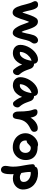

<svg xmlns="http://www.w3.org/2000/svg" viewBox="1594 -2156 823 4052"><g transform="rotate(90 2006.0 -130.5)"><path d="M247 15Q194 15 159 -27.5Q124 -70 97 -165Q82 -222 70 -267.5Q58 -313 46.5 -348.5Q35 -384 20 -411Q1 -445 5 -470Q9 -495 28.5 -508.5Q48 -522 77 -522Q107 -522 126.5 -510Q146 -498 165 -460Q182 -424 192.5 -380.5Q203 -337 212.5 -292.5Q222 -248 235 -208.5Q248 -169 272 -141L217 -140Q232 -164 242.5 -188.5Q253 -213 262 -240Q271 -267 281 -299Q291 -331 306 -370Q333 -442 361.5 -480.5Q390 -519 436 -519Q471 -519 496.5 -501.5Q522 -484 542.5 -451Q563 -418 581 -370Q598 -328 608 -293Q618 -258 627 -230.5Q636 -203 649 -182.5Q662 -162 683 -150L636 -139Q654 -162 665.5 -199Q677 -236 685.5 -277Q694 -318 702.5 -358Q711 -398 723 -428Q733 -455 749 -475.5Q765 -496 785.5 -508.5Q806 -521 828 -521Q849 -521 865 -512Q881 -503 890 -485Q899 -467 899 -440Q899 -424 891.5 -409Q884 -394 873 -379Q855 -354 844.5 -327.5Q834 -301 826.5 -272Q819 -243 812.5 -213Q806 -183 797 -153Q778 -86 758.5 -50Q739 -14 718.5 -0.5Q698 13 676 13Q641 13 612 -7Q583 -27 552 -79Q528 -118 511 -160Q494 -202 480.5 -241Q467 -280 454 -311Q441 -342 425 -359L462 -362Q443 -338 429.5 -305.5Q416 -273 404 -235Q392 -197 378.5 -154.5Q365 -112 345 -69Q333 -41 317.5 -22Q302 -3 284.5 6Q267 15 247 15Z M1101 10Q1049 10 1010 -9.5Q971 -29 949 -64.5Q927 -100 927 -147Q927 -198 944 -251Q961 -304 991 -352Q1021 -400 1060.5 -438Q1100 -476 1145 -498Q1190 -520 1236 -520Q1273 -520 1299 -496Q1325 -472 1325 -428Q1325 -412 1316 -403Q1307 -394 1293 -391Q1229 -381 1180 -341.5Q1131 -302 1103 -247.5Q1075 -193 1075 -134Q1075 -117 1077.5 -102.5Q1080 -88 1088 -66L1020 -168Q1044 -150 1062.5 -143.5Q1081 -137 1106 -137Q1157 -137 1201 -200.5Q1245 -264 1264 -387Q1267 -411 1285 -424.5Q1303 -438 1326 -438Q1365 -438 1392 -417Q1419 -396 1430 -365Q1447 -319 1461.5 -279.5Q1476 -240 1496.5 -203.5Q1517 -167 1552 -128Q1565 -113 1565.5 -90.5Q1566 -68 1557 -45.5Q1548 -23 1530.5 -8Q1513 7 1488 7Q1470 7 1459 0.5Q1448 -6 1440 -16Q1418 -42 1401 -67.5Q1384 -93 1369.5 -121.5Q1355 -150 1342.5 -185.5Q1330 -221 1317 -268L1370 -272Q1351 -192 1321 -138Q1291 -84 1255.5 -51Q1220 -18 1180.5 -4Q1141 10 1101 10Z M1783 10Q1731 10 1692 -9.5Q1653 -29 1631 -64.5Q1609 -100 1609 -147Q1609 -198 1626 -251Q1643 -304 1673 -352Q1703 -400 1742.5 -438Q1782 -476 1827 -498Q1872 -520 1918 -520Q1955 -520 1981 -496Q2007 -472 2007 -428Q2007 -412 1998 -403Q1989 -394 1975 -391Q1911 -381 1862 -341.5Q1813 -302 1785 -247.5Q1757 -193 1757 -134Q1757 -117 1759.5 -102.5Q1762 -88 1770 -66L1702 -168Q1726 -150 1744.5 -143.5Q1763 -137 1788 -137Q1839 -137 1883 -200.5Q1927 -264 1946 -387Q1949 -411 1967 -424.5Q1985 -438 2008 -438Q2047 -438 2074 -417Q2101 -396 2112 -365Q2129 -319 2143.5 -279.5Q2158 -240 2178.5 -203.5Q2199 -167 2234 -128Q2247 -113 2247.5 -90.5Q2248 -68 2239 -45.5Q2230 -23 2212.5 -8Q2195 7 2170 7Q2152 7 2141 0.5Q2130 -6 2122 -16Q2100 -42 2083 -67.5Q2066 -93 2051.5 -121.5Q2037 -150 2024.5 -185.5Q2012 -221 1999 -268L2052 -272Q2026 -166 1982.5 -104Q1939 -42 1887.5 -16Q1836 10 1783 10Z M2415 12Q2391 12 2373 -2.5Q2355 -17 2344.5 -42.5Q2334 -68 2334 -101Q2334 -170 2330.5 -225Q2327 -280 2320 -323.5Q2313 -367 2301 -400Q2291 -426 2288.5 -438.5Q2286 -451 2286 -465Q2286 -485 2300 -497.5Q2314 -510 2345 -510Q2373 -510 2395 -498Q2417 -486 2433 -458Q2449 -430 2459.5 -381Q2470 -332 2473 -257L2414 -248Q2433 -313 2462.5 -363Q2492 -413 2529.5 -447Q2567 -481 2607 -498.5Q2647 -516 2685 -516Q2726 -516 2744.5 -494.5Q2763 -473 2763 -437Q2763 -412 2746.5 -393.5Q2730 -375 2692 -357Q2639 -333 2602.5 -303.5Q2566 -274 2543.5 -238.5Q2521 -203 2509.5 -163Q2498 -123 2493 -78Q2488 -42 2478 -22.5Q2468 -3 2452.5 4.5Q2437 12 2415 12Z M3090 12Q3003 12 2936 -23Q2869 -58 2830.5 -119.5Q2792 -181 2792 -260Q2792 -311 2814 -358Q2836 -405 2871.5 -442Q2907 -479 2950 -500.5Q2993 -522 3034 -522Q3051 -522 3066.5 -516.5Q3082 -511 3091 -499.5Q3100 -488 3100 -468Q3100 -432 3085.5 -405Q3071 -378 3026 -363Q3004 -353 2985.5 -337Q2967 -321 2956 -300Q2945 -279 2945 -256Q2945 -199 2983 -164Q3021 -129 3085 -129Q3139 -129 3173 -164Q3207 -199 3207 -257Q3207 -307 3178 -337.5Q3149 -368 3102 -368Q3079 -368 3063.5 -356Q3048 -344 3028 -324Q3014 -309 3003 -300Q2992 -291 2981.5 -286.5Q2971 -282 2955 -282Q2937 -282 2923.5 -296Q2910 -310 2910 -349Q2910 -377 2925.5 -406Q2941 -435 2966.5 -459Q2992 -483 3024 -497.5Q3056 -512 3088 -512Q3173 -512 3233.5 -481.5Q3294 -451 3326 -395Q3358 -339 3358 -262Q3358 -184 3322.5 -122Q3287 -60 3226.5 -24Q3166 12 3090 12Z M3746 10Q3689 10 3642.5 -11Q3596 -32 3569 -67Q3542 -102 3542 -142Q3542 -160 3555 -174Q3568 -188 3584 -188Q3600 -188 3613.5 -180.5Q3627 -173 3641.5 -163Q3656 -153 3675.5 -145.5Q3695 -138 3722 -138Q3766 -138 3793 -157Q3820 -176 3820 -221Q3820 -256 3803 -283.5Q3786 -311 3758.5 -330Q3731 -349 3698 -358.5Q3665 -368 3634 -368Q3621 -368 3608.5 -365Q3596 -362 3577 -362Q3558 -362 3539 -372.5Q3520 -383 3508 -400.5Q3496 -418 3496 -439Q3496 -486 3532 -503.5Q3568 -521 3638 -521Q3708 -521 3770 -499.5Q3832 -478 3879 -436.5Q3926 -395 3953 -335Q3980 -275 3980 -198Q3980 -160 3963.5 -123Q3947 -86 3917 -56Q3887 -26 3844 -8Q3801 10 3746 10ZM3562 261Q3543 261 3524.5 251Q3506 241 3493.5 220Q3481 199 3481 167Q3481 146 3484 129.5Q3487 113 3489.5 96Q3492 79 3495 58.5Q3498 38 3498 8Q3498 -67 3487 -134.5Q3476 -202 3463.5 -268Q3451 -334 3446 -406Q3445 -429 3459.5 -442.5Q3474 -456 3497 -456Q3526 -456 3551.5 -443Q3577 -430 3593 -409.5Q3609 -389 3609 -363Q3609 -306 3616.5 -254Q3624 -202 3633 -153.5Q3642 -105 3649.5 -56Q3657 -7 3657 46Q3657 86 3653.5 124Q3650 162 3640.5 193Q3631 224 3612.5 242.5Q3594 261 3562 261Z"/></g></svg>

Font: Shantell Sans Light
Style: Bold
Weight: 700
Version: Version 1.011;[c5ecc13dd]